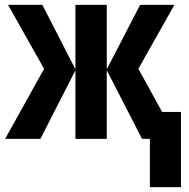

<svg xmlns="http://www.w3.org/2000/svg" viewBox="-20 -567 770 784"><path d="M692 -547 545 -286 642 -110H719V197H592V0H560L416 -280V0H288V-280L145 0H1L160 -286L13 -547H153L288 -284V-547H416V-284L552 -547Z"/></svg>

Font: Noto Sans ExtraCondensed
Style: Bold
Weight: 700
Width: 2
Designer: Monotype Design Team
Foundry: Monotype Imaging Inc.
Version: Version 2.013; ttfautohint (v1.8.4.7-5d5b)